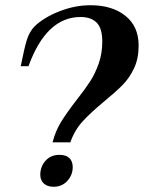

<svg xmlns="http://www.w3.org/2000/svg" viewBox="-20 -700 550 734"><path d="M273 -318Q306 -360 325 -389.5Q344 -419 357.5 -457.5Q371 -496 371 -541Q371 -592 349.5 -613.5Q328 -635 288 -635Q157 -635 89 -447H59L61 -455Q73 -516 82.5 -547Q92 -578 112 -599Q147 -633 206.5 -656.5Q266 -680 326 -680Q409 -680 459.5 -639.5Q510 -599 510 -526Q510 -476 492.5 -439Q475 -402 449 -375.5Q423 -349 378 -312Q326 -269 295.5 -235.5Q265 -202 249 -156H181Q192 -199 213.5 -234Q235 -269 273 -318ZM134 -32Q134 -63 154 -85.5Q174 -108 207 -108Q233 -108 245.5 -95.5Q258 -83 258 -61Q258 -31 237.5 -8.5Q217 14 185 14Q161 14 147.5 1.5Q134 -11 134 -32Z"/></svg>

Font: Philosopher
Style: Bold Italic
Weight: 700
Italic angle: -10°
Designer: Jovanny Lemonad
Foundry: Jovanny Lemonad
Version: Version 2.000